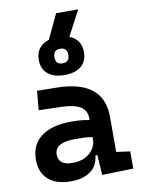

<svg xmlns="http://www.w3.org/2000/svg" viewBox="-100 -999 787 1075"><g transform="rotate(-10 293.0 -461.5)"><path d="M392.6 4.9 385.7 -109.4H374.5Q368.2 -49.8 325.9 -20Q283.7 9.8 214.4 9.8Q132.3 9.8 87.2 -30Q42 -69.8 42 -143.6Q42 -228.5 102.5 -273.9Q163.1 -319.3 273.9 -319.3Q333 -319.3 376.5 -310.1V-320.3Q376.5 -365.7 340.8 -387Q305.2 -408.2 234.4 -410.2L105.5 -413.6L115.2 -522.5L224.6 -521Q360.4 -519 426.3 -465.6Q492.2 -412.1 492.2 -309.6V-108.4L570.3 -97.7V0ZM376.5 -212.9Q350.1 -217.8 326.4 -218.5Q302.7 -219.2 276.9 -219.2Q161.6 -219.2 161.6 -151.4Q161.6 -90.3 240.7 -90.3Q286.1 -90.3 316.2 -106.7Q346.2 -123 361.3 -148.2Q376.5 -173.3 376.5 -200.2ZM283.2 -582.5Q222.2 -582.5 188.5 -610.8Q154.8 -639.2 154.8 -690.4Q154.8 -741.7 188.5 -770Q222.2 -798.3 283.2 -798.3Q344.2 -798.3 377.9 -770Q411.6 -741.7 411.6 -690.4Q411.6 -639.2 377.9 -610.8Q344.2 -582.5 283.2 -582.5ZM283.2 -648.9Q322.8 -648.9 322.8 -690.4Q322.8 -731.9 283.2 -731.9Q243.7 -731.9 243.7 -690.4Q243.7 -648.9 283.2 -648.9ZM208 -746.1 295.9 -931.6H421.4L323.7 -746.1Z"/></g></svg>

Font: CaskaydiaCove NFP SemiBold
Style: Regular
Weight: 600
Designer: Aaron Bell
Foundry: Saja Typeworks
Version: Version 2111.001; VTT 6.35;Nerd Fonts 3.1.1